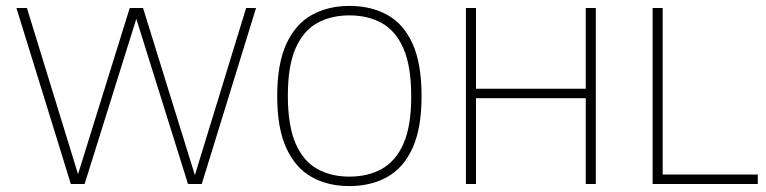

<svg xmlns="http://www.w3.org/2000/svg" viewBox="-20 -622 2589 649"><path d="M219.5 0 35.5 -595H71L248 -19.5H239.5L418.5 -595H463.5L642 -19.5H635.5L812 -595H845.5L662 0H615.5L436.5 -572H445L266 0Z M1161 7Q1088 7 1033.2 -23.8Q978.5 -54.5 947.8 -121.5Q917 -188.5 917 -297Q917 -406.5 948 -473.8Q979 -541 1034 -571.5Q1089 -602 1161 -602Q1234.5 -602 1289.5 -571.5Q1344.5 -541 1374.8 -473.8Q1405 -406.5 1405 -297Q1405 -188.5 1374.5 -121.5Q1344 -54.5 1289 -23.8Q1234 7 1161 7ZM1161 -25Q1223.5 -25 1270.5 -51Q1317.5 -77 1343.8 -136.2Q1370 -195.5 1370 -296Q1370 -398 1343.8 -458Q1317.5 -518 1270.5 -544Q1223.5 -570 1161 -570Q1099 -570 1052.2 -544.2Q1005.5 -518.5 979.2 -459Q953 -399.5 953 -299Q953 -197 979.2 -137Q1005.5 -77 1052.2 -51Q1099 -25 1161 -25Z M1555 0V-595H1589V-322H1960V-595H1994V0H1960V-290H1589V0Z M2186 0V-595H2220V-32H2541.5V0Z"/></svg>

Font: Encode Sans SC Condensed Thin Thin
Style: Regular
Weight: 250
Version: Version 3.002